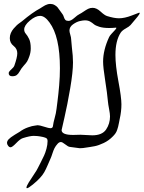

<svg xmlns="http://www.w3.org/2000/svg" viewBox="-20 -785 750 1003"><path d="M361.3 -459Q361.3 -409.2 346.7 -323.2Q332 -237.3 316.9 -171.9Q301.8 -106.4 301.8 -105.5Q301.8 -80.1 362.3 -80.1Q369.1 -80.1 381.8 -80.6Q394.5 -81.1 400.4 -81.1Q412.1 -81.1 430.7 -79.6Q449.2 -78.1 461.9 -78.1Q513.7 -78.1 534.2 -108.4Q554.7 -138.7 554.7 -176.8Q554.7 -190.4 549.8 -215.8Q544.9 -241.2 543.9 -253.9Q540 -297.9 529.3 -365.7Q518.6 -433.6 518.6 -462.9Q518.6 -523.4 549.8 -590.8Q552.7 -597.7 562.5 -608.4Q572.3 -619.1 580.1 -627.4Q587.9 -635.7 587.9 -638.7Q587.9 -640.6 585 -640.6Q584 -640.6 579.6 -640.1Q575.2 -639.6 567.4 -639.2Q559.6 -638.7 549.8 -638.7Q519.5 -638.7 499 -645Q478.5 -651.4 470.2 -658.7Q461.9 -666 450.7 -672.4Q439.5 -678.7 423.8 -678.7Q413.1 -678.7 396.5 -674.8Q379.9 -670.9 361.3 -657.7Q342.8 -644.5 342.8 -625Q342.8 -618.2 347.2 -603.5Q351.6 -588.9 351.6 -581.1Q352.5 -562.5 355.5 -537.6Q358.4 -512.7 359.9 -494.6Q361.3 -476.6 361.3 -459ZM583 -498Q583 -443.4 598.6 -359.9Q614.3 -276.4 614.3 -240.2Q614.3 -203.1 605.5 -164.1Q604.5 -159.2 601.6 -144Q598.6 -128.9 597.2 -123.5Q595.7 -118.2 592.3 -107.4Q588.9 -96.7 583.5 -88.9Q578.1 -81.1 570.3 -73.2Q548.8 -50.8 522 -38.1Q495.1 -25.4 475.6 -21.5Q456.1 -17.6 414.1 -11.7Q408.2 -10.7 396.5 -10.7Q390.6 -10.7 344.7 -17.6Q335.9 -18.6 320.8 -30.8Q305.7 -43 297.9 -43Q289.1 -43 281.2 -34.2Q270.5 -22.5 264.6 -10.7Q258.8 1 253.9 16.6Q249 32.2 244.1 43Q239.3 53.7 229.5 76.7Q219.7 99.6 211.4 114.3Q203.1 128.9 189.5 143.6Q175.8 159.2 151.9 178.7Q127.9 198.2 121.1 198.2Q118.2 198.2 118.2 195.3Q118.2 187.5 129.9 168.5Q141.6 149.4 157.2 126.5Q172.9 103.5 177.7 92.8Q181.6 85 192.9 63Q204.1 41 210.4 27.3Q216.8 13.7 222.7 -7.8Q228.5 -29.3 228.5 -47.9Q228.5 -54.7 226.1 -59.1Q223.6 -63.5 216.3 -65.9Q209 -68.4 205.1 -69.3Q201.2 -70.3 189.5 -72.3Q177.7 -74.2 175.8 -74.2Q168.9 -75.2 156.2 -75.2Q136.7 -75.2 99.6 -63.5Q85.9 -59.6 64.9 -37.6Q43.9 -15.6 35.2 -15.6Q28.3 -15.6 22.5 -23.4Q16.6 -31.2 16.6 -38.1Q16.6 -47.9 24.9 -57.1Q33.2 -66.4 57.1 -81.1Q81.1 -95.7 83 -96.7Q102.5 -111.3 126 -119.6Q149.4 -127.9 163.1 -128.9L176.8 -130.9Q186.5 -130.9 210.9 -123Q235.4 -115.2 243.2 -115.2Q255.9 -115.2 256.8 -127.9Q258.8 -144.5 265.6 -168.5Q272.5 -192.4 275.4 -216.8Q275.4 -217.8 280.3 -255.4Q285.2 -293 289.1 -338.9Q293 -384.8 293 -428.7Q293 -594.7 238.3 -668Q213.9 -702.1 189.5 -702.1Q165 -702.1 135.7 -677.2Q106.4 -652.3 106.4 -630.9Q106.4 -618.2 114.7 -608.9Q123 -599.6 131.8 -582Q140.6 -564.5 140.6 -532.2Q140.6 -511.7 133.8 -492.2Q127 -472.7 121.6 -463.9Q116.2 -455.1 103.5 -441.4L91.8 -426.8Q89.8 -424.8 82.5 -411.6Q75.2 -398.4 66.9 -392.6Q58.6 -386.7 43.9 -386.7Q25.4 -386.7 25.4 -403.3Q25.4 -410.2 38.6 -421.9Q51.8 -433.6 54.7 -441.4Q70.3 -485.4 70.3 -506.8Q70.3 -530.3 50.8 -545.4Q31.2 -560.5 31.2 -585.9Q31.2 -599.6 36.6 -612.3Q42 -625 51.3 -635.7Q60.5 -646.5 67.4 -652.8Q74.2 -659.2 84 -666L94.7 -673.8Q150.4 -720.7 189.5 -741.2Q194.3 -744.1 202.6 -749.5Q210.9 -754.9 215.8 -757.3Q220.7 -759.8 228 -762.2Q235.4 -764.6 242.2 -764.6Q254.9 -764.6 265.1 -758.8Q275.4 -752.9 280.3 -747.1Q285.2 -741.2 293.9 -728.5Q302.7 -715.8 306.6 -710.9Q310.5 -706.1 313.5 -696.3Q316.4 -686.5 321.3 -681.2Q326.2 -675.8 337.9 -675.8Q350.6 -675.8 368.2 -691.4Q385.7 -707 394.5 -710.9Q404.3 -715.8 417 -724.6Q429.7 -733.4 440.4 -738.8Q451.2 -744.1 463.9 -744.1Q484.4 -744.1 505.4 -724.6Q526.4 -705.1 539.1 -701.2Q576.2 -689.5 601.6 -689.5Q630.9 -689.5 668.5 -704.1Q706.1 -718.8 707 -718.8Q710 -718.8 710 -715.8Q710 -709 662.1 -654.3Q655.3 -646.5 636.7 -636.2Q618.2 -626 610.4 -614.3Q583 -572.3 583 -498Z"/></svg>

Font: Isabella
Style: Medium
Weight: 500
Designer: John Stracke
Version: Version 001.202